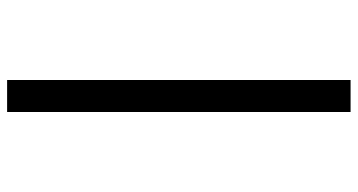

<svg xmlns="http://www.w3.org/2000/svg" viewBox="-253 -610 1006 540"><g transform="rotate(-90 250.0 -340.0)"><path d="M205 143V-823H295V143Z"/></g></svg>

Font: Iosevka SS04 Medium Oblique
Style: Regular
Weight: 500
Italic angle: -9°
Monospace: yes
Designer: Belleve Invis
Foundry: Belleve Invis
Version: Version 19.0.0; ttfautohint (v1.8.4)